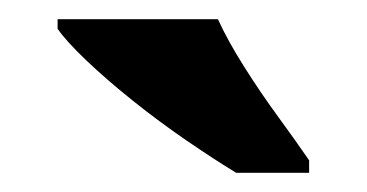

<svg xmlns="http://www.w3.org/2000/svg" viewBox="-20 -786 382 200"><path d="M226 -606Q203 -620 174.5 -639.5Q146 -659 118.5 -681Q91 -703 70 -723Q49 -743 40 -756V-766H207Q217 -744 234 -717Q251 -690 270 -664Q289 -638 302 -619V-606Z"/></svg>

Font: Noto Serif Myanmar SemiCondensed ExtraBold
Style: Regular
Weight: 800
Width: 4
Designer: Ben Mitchell and the Monotype Design Team
Foundry: Monotype Imaging Inc.
Version: Version 2.106; ttfautohint (v1.8.4.7-5d5b)